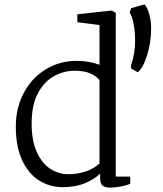

<svg xmlns="http://www.w3.org/2000/svg" viewBox="-20 -840 743 874"><path d="M52 0ZM507 -782V-36H573V-4Q557 4 530 9Q503 14 482 14Q452 14 443 1Q434 -12 436 -50Q414 -27 370 -7.5Q326 12 264 12Q208 12 159.5 -17.5Q111 -47 81.5 -109Q52 -171 52 -264Q52 -349 88.5 -417.5Q125 -486 188.5 -524.5Q252 -563 329 -563Q386 -563 433 -545V-726L332 -739V-775L488 -792ZM124 -277Q124 -200 147.5 -148Q171 -96 209 -71.5Q247 -47 292 -47Q332 -47 370 -59.5Q408 -72 433 -96V-475Q399 -518 319 -518Q272 -518 227.5 -494.5Q183 -471 153.5 -417Q124 -363 124 -277ZM576 -541Q595 -595 595 -655Q595 -697 587.5 -734Q580 -771 570 -782L577 -803L638 -820Q651 -806 659.5 -775Q668 -744 668 -710Q668 -649 650 -590Q632 -531 607 -511L577 -528Z"/></svg>

Font: Martel Light
Style: Regular
Weight: 300
Designer: Dan Reynolds
Foundry: Dan Reynolds
Version: Version 1.001; ttfautohint (v1.1) -l 5 -r 5 -G 72 -x 0 -D la